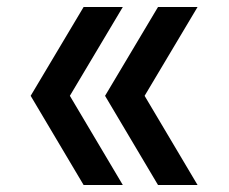

<svg xmlns="http://www.w3.org/2000/svg" viewBox="-20 -531 656 551"><path d="M220 0 68 -256 220 -511H332.5L180.5 -256L332.5 0ZM433.5 0 281.5 -256 433.5 -511H547L395 -256L547 0Z"/></svg>

Font: Overpass Mono SemiBold
Style: Regular
Weight: 600
Monospace: yes
Designer: Delve Withrington, Dave Bailey
Foundry: Delve Fonts LLC
Version: Version 4.000